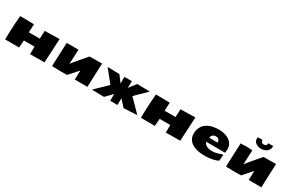

<svg xmlns="http://www.w3.org/2000/svg" viewBox="148 -2107 5208 3476"><g transform="rotate(30 2752.0 -368.5)"><path d="M67.9 -143.1 76.7 -334 89.8 -502.9 380.4 -499 372.1 -326.2H600.6L609.4 -493.7H679.2L916 -499.5L889.6 2L588.9 5.9L590.8 -153.3H368.2L356.9 0L64 -1Q64 -47.4 67.9 -143.1Z M1293.9 -200.7Q1334.5 -254.9 1543 -496.6L1803.7 -499.5L1785.2 -40Q1785.2 -12.2 1786.1 -2H1519.5Q1519.5 -46.4 1526.4 -194.3L1356.9 -4.4Q1306.2 -2.4 1239.3 -2.4Q1172.4 -2.4 1084 -5.4L1043.9 -6.3V-57.1L1061.5 -502Q1133.8 -504.9 1196.8 -504.9Q1259.8 -504.9 1308.6 -501L1306.2 -457Q1296.4 -243.2 1293.9 -200.7Z M2267.6 10.3 2269.5 -132.8 2136.2 4.4Q2118.2 5.4 2105.5 5.4L1880.9 1L1932.6 -50.8L2127.9 -238.8L1921.4 -497.1L2170.4 -491.7L2272.5 -354L2274.4 -492.7L2429.7 -493.7L2426.3 -350.6L2539.1 -496.6Q2555.2 -497.1 2580.1 -497.1L2804.7 -492.2L2572.3 -264.2L2823.2 -9.3L2543.9 4.9L2421.4 -130.4L2418.5 11.2Z M2905.8 -143.1 2914.6 -334 2927.7 -502.9 3218.3 -499 3210 -326.2H3438.5L3447.3 -493.7H3517.1L3753.9 -499.5L3727.5 2L3426.8 5.9L3428.7 -153.3H3206.1L3194.8 0L2901.9 -1Q2901.9 -47.4 2905.8 -143.1Z M4329.6 -305.7Q4329.1 -351.6 4308.3 -370.6Q4287.6 -389.6 4247.8 -389.6Q4208 -389.6 4183.6 -366Q4159.2 -342.3 4153.3 -306.6ZM3954.1 -434.1Q4053.2 -522.5 4241.2 -522.5Q4330.6 -522.5 4411.1 -488.3Q4491.7 -453.1 4525.9 -382.8Q4545.4 -343.3 4545.4 -295.4L4539.6 -214.8L4143.6 -216.8Q4155.3 -172.4 4200.4 -147Q4245.6 -121.6 4323.7 -121.6Q4401.9 -121.6 4503.9 -164.1H4530.3L4521 -40Q4490.7 -17.1 4413.1 0.2Q4335.4 17.6 4262.5 17.6Q4189.5 17.6 4138.7 10.7Q4087.9 3.9 4038.1 -13.9Q3988.3 -31.7 3952.9 -59.3Q3917.5 -86.9 3895.5 -131.1Q3873.5 -175.3 3873.5 -237.1Q3873.5 -298.8 3896 -350.6Q3918.5 -402.3 3954.1 -434.1Z M5012.7 -755.4 5011.2 -740.2Q5011.2 -722.2 5024.9 -708Q5038.6 -693.8 5069.8 -693.8Q5101.1 -693.8 5116.5 -708.3Q5131.8 -722.7 5131.8 -754.4L5233.9 -755.4Q5233.9 -680.2 5185.8 -641.1Q5137.7 -602.1 5067.6 -602.1Q4997.6 -602.1 4953.6 -635.5Q4909.7 -668.9 4909.7 -720.7Q4909.7 -737.8 4914.6 -755.4ZM4930.7 -200.7Q4971.2 -254.9 5179.7 -496.6L5440.4 -499.5L5421.9 -40Q5421.9 -12.2 5422.9 -2H5156.2Q5156.2 -46.4 5163.1 -194.3L4993.7 -4.4Q4942.9 -2.4 4876 -2.4Q4809.1 -2.4 4720.7 -5.4L4680.7 -6.3V-57.1L4698.2 -502Q4770.5 -504.9 4833.5 -504.9Q4896.5 -504.9 4945.3 -501L4942.9 -457Q4933.1 -243.2 4930.7 -200.7Z"/></g></svg>

Font: Seymour One
Style: Book
Weight: 400
Designer: vernon adams
Foundry: vernon adams
Version: Version 1.000; ttfautohint (v0.93) -l 8 -r 50 -G 200 -x 0 -w